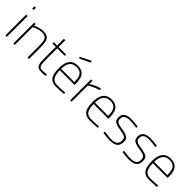

<svg xmlns="http://www.w3.org/2000/svg" viewBox="265 -1994 3265 3265"><g transform="rotate(45 1898.0 -361.0)"><path d="M79 0V-500H114V0ZM79 -645V-700H114V-645Z M272 0V-500H307V-460Q326 -471 355 -482Q384 -493 417.5 -501Q451 -509 482 -509Q533 -509 565 -497Q597 -485 615 -457Q633 -429 639.5 -381Q646 -333 646 -260V0H611V-258Q611 -343 602 -390.5Q593 -438 565.5 -457.5Q538 -477 482 -477Q450 -477 416.5 -469Q383 -461 354.5 -449.5Q326 -438 307 -427V0Z M950 10Q905 10 877 -4.5Q849 -19 836 -57.5Q823 -96 823 -168V-468H744V-500H823V-663H858V-500H1040V-468H858V-206Q858 -132 864 -92Q870 -52 890 -37Q910 -22 950 -22Q960 -22 977.5 -23.5Q995 -25 1014 -27Q1033 -29 1048 -30L1051 2Q1037 3 1018.5 5Q1000 7 981.5 8.5Q963 10 950 10Z M1303 9Q1229 8 1188 -22.5Q1147 -53 1131 -111Q1115 -169 1115 -250Q1115 -349 1142 -405.5Q1169 -462 1214.5 -485.5Q1260 -509 1317 -509Q1409 -509 1458 -454Q1507 -399 1507 -269V-236H1152Q1152 -133 1184.5 -78Q1217 -23 1304 -23Q1330 -23 1363 -24.5Q1396 -26 1429 -28Q1462 -30 1486 -32L1488 0Q1464 2 1431 4Q1398 6 1364 7.5Q1330 9 1303 9ZM1152 -268H1470Q1470 -383 1432.5 -430Q1395 -477 1317 -477Q1267 -477 1230 -456.5Q1193 -436 1172.5 -390Q1152 -344 1152 -268ZM1243 -609 1228 -636 1420 -732 1436 -701Z M1638 0V-500H1673V-422Q1692 -437 1723 -454.5Q1754 -472 1792.5 -487.5Q1831 -503 1871 -510V-474Q1835 -467 1797.5 -452Q1760 -437 1727.5 -420Q1695 -403 1673 -389V0Z M2116 9Q2042 8 2001 -22.5Q1960 -53 1944 -111Q1928 -169 1928 -250Q1928 -349 1955 -405.5Q1982 -462 2027.5 -485.5Q2073 -509 2130 -509Q2222 -509 2271 -454Q2320 -399 2320 -269V-236H1965Q1965 -133 1997.5 -78Q2030 -23 2117 -23Q2143 -23 2176 -24.5Q2209 -26 2242 -28Q2275 -30 2299 -32L2301 0Q2277 2 2244 4Q2211 6 2177 7.5Q2143 9 2116 9ZM1965 -268H2283Q2283 -383 2245.5 -430Q2208 -477 2130 -477Q2080 -477 2043 -456.5Q2006 -436 1985.5 -390Q1965 -344 1965 -268Z M2594 9Q2573 9 2543 6.5Q2513 4 2482.5 0Q2452 -4 2429 -7L2433 -40Q2456 -37 2486 -33Q2516 -29 2545 -26Q2574 -23 2592 -23Q2639 -23 2674 -32.5Q2709 -42 2728 -67.5Q2747 -93 2747 -141Q2747 -177 2733 -196.5Q2719 -216 2685.5 -226Q2652 -236 2592 -245Q2534 -254 2496.5 -266.5Q2459 -279 2441 -304Q2423 -329 2423 -375Q2423 -428 2449 -457Q2475 -486 2514.5 -497.5Q2554 -509 2594 -509Q2622 -509 2654 -506.5Q2686 -504 2716 -500.5Q2746 -497 2766 -494L2764 -461Q2742 -465 2712 -468.5Q2682 -472 2650.5 -474.5Q2619 -477 2594 -477Q2562 -477 2531 -469Q2500 -461 2480 -439.5Q2460 -418 2460 -377Q2460 -346 2471.5 -327.5Q2483 -309 2514 -298Q2545 -287 2602 -278Q2668 -268 2708 -254.5Q2748 -241 2766 -216Q2784 -191 2784 -144Q2784 -86 2761 -52.5Q2738 -19 2695.5 -5Q2653 9 2594 9Z M3055 9Q3034 9 3004 6.5Q2974 4 2943.5 0Q2913 -4 2890 -7L2894 -40Q2917 -37 2947 -33Q2977 -29 3006 -26Q3035 -23 3053 -23Q3100 -23 3135 -32.5Q3170 -42 3189 -67.5Q3208 -93 3208 -141Q3208 -177 3194 -196.5Q3180 -216 3146.5 -226Q3113 -236 3053 -245Q2995 -254 2957.5 -266.5Q2920 -279 2902 -304Q2884 -329 2884 -375Q2884 -428 2910 -457Q2936 -486 2975.5 -497.5Q3015 -509 3055 -509Q3083 -509 3115 -506.5Q3147 -504 3177 -500.5Q3207 -497 3227 -494L3225 -461Q3203 -465 3173 -468.5Q3143 -472 3111.5 -474.5Q3080 -477 3055 -477Q3023 -477 2992 -469Q2961 -461 2941 -439.5Q2921 -418 2921 -377Q2921 -346 2932.5 -327.5Q2944 -309 2975 -298Q3006 -287 3063 -278Q3129 -268 3169 -254.5Q3209 -241 3227 -216Q3245 -191 3245 -144Q3245 -86 3222 -52.5Q3199 -19 3156.5 -5Q3114 9 3055 9Z M3540 9Q3466 8 3425 -22.5Q3384 -53 3368 -111Q3352 -169 3352 -250Q3352 -349 3379 -405.5Q3406 -462 3451.5 -485.5Q3497 -509 3554 -509Q3646 -509 3695 -454Q3744 -399 3744 -269V-236H3389Q3389 -133 3421.5 -78Q3454 -23 3541 -23Q3567 -23 3600 -24.5Q3633 -26 3666 -28Q3699 -30 3723 -32L3725 0Q3701 2 3668 4Q3635 6 3601 7.5Q3567 9 3540 9ZM3389 -268H3707Q3707 -383 3669.5 -430Q3632 -477 3554 -477Q3504 -477 3467 -456.5Q3430 -436 3409.5 -390Q3389 -344 3389 -268Z"/></g></svg>

Font: Cairo Play ExtraLight
Style: Regular
Weight: 250
Version: Version 3.119